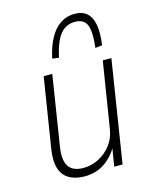

<svg xmlns="http://www.w3.org/2000/svg" viewBox="-112 -802 706 885"><g transform="rotate(-15 241.5 -360.0)"><path d="M182 8Q139 8 109 -9Q79 -26 67.5 -62Q56 -98 65 -154L118 -487H159L107 -158Q99 -111 106.5 -83.5Q114 -56 134 -43.5Q154 -31 186 -31Q226 -31 261 -49.5Q296 -68 320 -100Q344 -132 350 -175L400 -487H441L364 0H324L340 -96H345Q319 -48 278 -20Q237 8 182 8ZM208 -551 177 -555Q189 -612 210.5 -650.5Q232 -689 262 -708.5Q292 -728 329 -728Q366 -728 388 -708.5Q410 -689 416.5 -650.5Q423 -612 415 -555L382 -551Q391 -625 378 -658.5Q365 -692 321 -692Q278 -692 251 -658.5Q224 -625 208 -551Z"/></g></svg>

Font: Nunito Sans 10pt Condensed ExtraLight
Style: Italic
Weight: 250
Width: 3
Italic angle: -9°
Designer: Vernon Adams
Foundry: Vernon Adams
Version: Version 3.101;gftools[0.9.27]